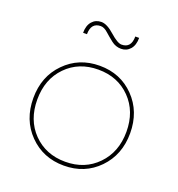

<svg xmlns="http://www.w3.org/2000/svg" viewBox="-130 -828 867 935"><g transform="rotate(20 303.0 -360.0)"><path d="M136.7 -86.9Q202.1 -20 303.2 -20Q404.3 -20 469.2 -86.9Q534.2 -153.8 534.2 -258.8Q534.2 -364.3 469.2 -430.7Q404.3 -497.1 303.2 -497.1Q202.1 -497.1 137.2 -430.7Q72.3 -364.3 72.3 -258.8Q72.3 -153.3 136.7 -86.9ZM553.7 -258.3Q553.7 -146.5 482.4 -73.2Q411.1 0 303.2 0Q195.3 0 123.5 -73.2Q51.8 -146.5 51.8 -258.8Q51.8 -371.1 123.5 -443.8Q195.3 -517.1 303.2 -517.1Q411.1 -517.1 482.4 -443.8Q553.7 -370.6 553.7 -258.3ZM305.7 -685.1Q345.2 -649.9 366.2 -649.9Q416 -649.9 416 -710H436Q436 -671.9 417.5 -650.9Q398.9 -629.9 370.6 -629.9Q342.8 -629.9 320.3 -647.5Q297.9 -665 278.3 -682.6Q258.8 -700.2 241.2 -700.2Q191.4 -700.2 190.9 -640.1H170.9Q170.9 -678.2 189.5 -699.2Q208 -720.2 237.3 -720.2Q266.6 -720.2 305.7 -685.1Z"/></g></svg>

Font: Montserrat-Hairline
Style: Regular
Weight: 250
Designer: Julieta Ulanovsky
Foundry: Julieta Ulanovsky
Version: Version 1.000;PS 002.000;hotconv 1.0.70;makeotf.lib2.5.58329